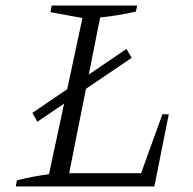

<svg xmlns="http://www.w3.org/2000/svg" viewBox="-20 -674 699 694"><path d="M567 -261H590L538 0H37L41 -22Q72 -30 101 -35.5Q130 -41 157 -44L278 -609L162 -630L167 -654H476L471 -632Q398 -616 342 -611L230 -48H490ZM115 -234 97 -266 437 -497 456 -465Z"/></svg>

Font: Piazzolla 8pt ExtraLight
Style: Italic
Weight: 250
Italic angle: -11.3°
Designer: Juan Pablo del Peral
Foundry: Huerta Tipografica
Version: Version 2.001